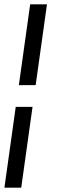

<svg xmlns="http://www.w3.org/2000/svg" viewBox="-52 -720 270 891"><path d="M88 -700H166L113.5 -325H35.5ZM21 -224H99L46.5 151H-31.5Z"/></svg>

Font: Urbanist
Style: Italic
Weight: 400
Italic angle: -8°
Designer: Corey Hu
Foundry: Corey Hu
Version: Version 1.330; ttfautohint (v1.8.4.7-5d5b)